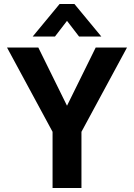

<svg xmlns="http://www.w3.org/2000/svg" viewBox="-20 -937 668 957"><path d="M15 0ZM242 -280 15 -700H171L314 -410L457 -700H613L386 -280V0H242ZM277 -917H351L485 -755H374L314 -833L254 -755H143Z"/></svg>

Font: Sarabun
Style: Bold
Weight: 700
Designer: Suppakit Chalermlarp | Katatrad Co.,Ltd.
Foundry: Cadson Demak Co.,Ltd.
Version: Version 1.000; ttfautohint (v1.6)